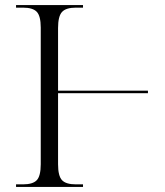

<svg xmlns="http://www.w3.org/2000/svg" viewBox="-20 -734 647 754"><path d="M43 0V-10H70Q109 -10 124.5 -26.5Q140 -43 140 -89V-626Q140 -671 124.5 -687.5Q109 -704 70 -704H43V-714H306V-704H278Q239 -704 223.5 -687Q208 -670 208 -624V-378H561V-368H208V-89Q208 -43 223.5 -26.5Q239 -10 278 -10H306V0Z"/></svg>

Font: Noto Serif Display Light
Style: Regular
Weight: 300
Designer: Monotype Design Team
Foundry: Monotype Imaging Inc.
Version: Version 2.009